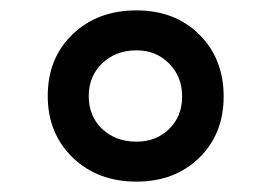

<svg xmlns="http://www.w3.org/2000/svg" viewBox="-20 -526 522 370"><path d="M243 -506Q317 -506 364 -459.5Q411 -413 411 -340Q411 -268 364 -222Q317 -176 243 -176Q168 -176 120 -222.5Q72 -269 72 -341Q72 -414 120 -460Q168 -506 243 -506ZM243 -429Q203 -429 177 -404Q151 -379 151 -341Q151 -302 177 -277.5Q203 -253 243 -253Q281 -253 306 -277.5Q331 -302 331 -340Q331 -378 306 -403.5Q281 -429 243 -429Z"/></svg>

Font: SVN-Poppins SemiBold
Style: Regular
Weight: 600
Designer: Ninad Kale (Devanagari), Jonny Pinhorn (Latin)
Foundry: Indian Type Foundry
Version: Version 3.002 2017